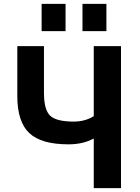

<svg xmlns="http://www.w3.org/2000/svg" viewBox="-20 -967 721 987"><path d="M404 -807V-947H527V-807ZM194 -807V-947H317V-807ZM462 -255Q407 -225 332 -225Q192 -225 130.5 -283Q69 -341 69 -473V-730H206V-490Q206 -403 237.5 -372.5Q269 -342 359 -342Q418 -342 462 -370V-730H602V0H462Z"/></svg>

Font: Mplus 1p Bold
Style: Bold
Weight: 700
Version: Version 1.061